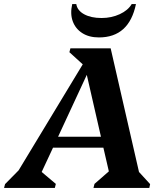

<svg xmlns="http://www.w3.org/2000/svg" viewBox="-75 -929 817 949"><path d="M-55 0 -50 -19 17 -87 334 -611 268 -671 273 -690H472L612 -79L667 -19L663 0H387L392 -20L463 -82L436 -199H187L131 -79L201 -20L196 0ZM212 -253H424L354 -559ZM414 -744Q365 -744 331.5 -765.5Q298 -787 284.5 -824Q271 -861 282 -909H302Q307 -877 341 -858.5Q375 -840 427 -840Q476 -840 517 -859Q558 -878 576 -909H597Q563 -744 414 -744Z"/></svg>

Font: Platypi SemiBold
Style: Italic
Weight: 600
Italic angle: -13°
Designer: David Sargent
Foundry: Bolt Cutter Type
Version: Version 1.200; ttfautohint (v1.8.4.7-5d5b)